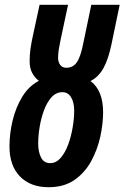

<svg xmlns="http://www.w3.org/2000/svg" viewBox="-20 -780 525 810"><path d="M185.1 9.8Q108.4 9.8 64.2 -35.6Q20 -81.1 20 -162.1Q20 -216.8 33.4 -272.2Q46.9 -327.6 74.2 -372.3Q101.6 -417 144 -439Q127 -451.7 116 -471.9Q105 -492.2 105 -522Q105 -548.3 108.6 -574.2Q112.3 -600.1 119.1 -630.9L147 -759.8H267.1L235.8 -612.8Q231 -590.3 228 -572Q225.1 -553.7 225.1 -535.2Q225.1 -518.6 233.9 -506.3Q242.7 -494.1 259.8 -494.1Q287.6 -494.1 303.7 -516.6Q319.8 -539.1 331.1 -596.2L365.2 -759.8H484.9L450.2 -592.8Q438 -533.2 417.7 -494.9Q397.5 -456.5 361.8 -438Q415 -398.9 415 -306.2Q415 -258.8 403.3 -204.3Q391.6 -149.9 365.2 -101.1Q338.9 -52.2 294.7 -21.2Q250.5 9.8 185.1 9.8ZM191.9 -91.8Q216.8 -91.8 235.8 -113.8Q254.9 -135.7 267.6 -170.2Q280.3 -204.6 286.6 -242.7Q293 -280.8 293 -313Q293 -347.7 280 -369.4Q267.1 -391.1 243.2 -391.1Q216.8 -391.1 197.5 -369.9Q178.2 -348.6 165.8 -315.2Q153.3 -281.7 147.2 -244.1Q141.1 -206.5 141.1 -173.8Q141.1 -139.6 153.1 -115.7Q165 -91.8 191.9 -91.8Z"/></svg>

Font: Open Sans Condensed
Style: Bold Italic
Weight: 700
Width: 3
Italic angle: -12°
Designer: Monotype Design Team
Foundry: Monotype Imaging Inc.
Version: Version 3.003; ttfautohint (v1.8.4)